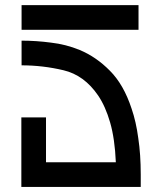

<svg xmlns="http://www.w3.org/2000/svg" viewBox="-20 -740 620 760"><path d="M65.4 -719.7Q219.7 -719.7 528.3 -719.7Q528.3 -686.5 528.3 -622.1Q374 -622.1 65.4 -622.1Q65.4 -654.3 65.4 -719.7ZM64.5 0Q64.5 -91.8 64.5 -275.4Q96.7 -275.4 162.1 -275.4Q162.1 -215.8 162.1 -97.7Q253.9 -97.7 438.5 -97.7Q434.6 -190.4 416 -254.9Q397.5 -319.3 368.2 -362.3Q313.5 -442.4 231.4 -461.9Q149.4 -481.4 65.4 -481.4Q65.4 -513.7 65.4 -579.1Q123 -579.1 181.6 -571.3Q241.2 -564.5 295.9 -542Q361.3 -514.6 415 -460Q469.7 -405.3 501 -309.6Q518.6 -258.8 527.3 -193.4Q537.1 -128.9 537.1 -48.8Q537.1 -32.2 537.1 0Q537.1 0 537.1 0Q418.9 0 300.8 0Q182.6 0 64.5 0Z"/></svg>

Font: Oishi
Style: Regular
Weight: 400
Designer: bBranding
Version: Version 1.0